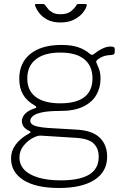

<svg xmlns="http://www.w3.org/2000/svg" viewBox="-20 -762 622 957"><path d="M533 -530Q544 -530 548 -527Q552 -524 552 -517V-504Q552 -497 549 -493Q546 -489 535 -488Q516 -487 504 -484Q492 -481 480 -474Q456 -461 460 -451Q465 -438 473 -419.5Q481 -401 481 -369Q481 -325 460 -288.5Q439 -252 394.5 -230.5Q350 -209 279 -209Q222 -209 189.5 -202Q157 -195 144 -183.5Q131 -172 131 -160Q131 -142 156.5 -134Q182 -126 240 -123L360 -116Q440 -112 477 -76Q514 -40 514 19Q514 94 451 134.5Q388 175 275 175Q160 175 97.5 136Q35 97 35 27Q35 -9 57.5 -40.5Q80 -72 127 -98Q138 -104 127 -109Q107 -118 98 -130.5Q89 -143 89 -159Q89 -170 95.5 -182Q102 -194 116.5 -204.5Q131 -215 156 -223Q162 -225 161 -228.5Q160 -232 155 -235Q114 -258 95 -290.5Q76 -323 76 -369Q76 -449 131.5 -493.5Q187 -538 286 -538Q336 -538 370 -526.5Q404 -515 429 -493Q434 -489 438 -488.5Q442 -488 447 -492Q457 -500 470 -508.5Q483 -517 499 -523.5Q515 -530 533 -530ZM280 -247Q361 -247 401 -278.5Q441 -310 441 -371Q441 -433 400.5 -466.5Q360 -500 280 -500Q202 -500 159 -466.5Q116 -433 116 -371Q116 -310 158.5 -278.5Q201 -247 280 -247ZM183 -86Q167 -87 142 -73.5Q117 -60 97 -35Q77 -10 77 23Q77 59 101.5 84.5Q126 110 172.5 123.5Q219 137 284 137Q376 137 424 108.5Q472 80 472 19Q472 -22 447 -46.5Q422 -71 359 -75ZM405 -742Q415 -742 412 -733Q408 -717 392 -697.5Q376 -678 348.5 -664Q321 -650 281 -650Q243 -650 217 -663.5Q191 -677 176 -696.5Q161 -716 155 -734Q154 -736 154.5 -739Q155 -742 159 -742H194Q199 -742 201 -740.5Q203 -739 206 -735Q211 -729 219 -718.5Q227 -708 242 -699.5Q257 -691 281 -691Q316 -691 334.5 -706.5Q353 -722 361 -736Q363 -740 365 -741Q367 -742 370 -742Z"/></svg>

Font: Libre Franklin Thin Thin
Style: Regular
Weight: 250
Version: Version 3.000